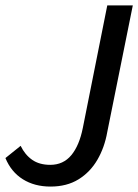

<svg xmlns="http://www.w3.org/2000/svg" viewBox="-22 -675 509 707"><path d="M164 12Q105 12 62 -15Q19 -42 -2 -93L54 -138Q70 -105 96.5 -86.5Q123 -68 163 -68Q211 -68 240.5 -103.5Q270 -139 283 -204L373 -655H467L373 -189Q363 -132 336.5 -86.5Q310 -41 267 -14.5Q224 12 164 12Z"/></svg>

Font: Source Sans 3 Medium
Style: Italic
Weight: 500
Italic angle: -11°
Designer: Paul D. Hunt
Foundry: Adobe
Version: Version 3.052;hotconv 1.1.0;makeotfexe 2.6.0